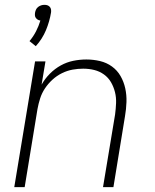

<svg xmlns="http://www.w3.org/2000/svg" viewBox="-20 -774 640 794"><path d="M39 0 125 -520H168L152 -424Q166 -449 186.5 -469.5Q207 -490 231.5 -503.5Q256 -517 283 -522.5Q310 -528 337 -528Q366 -528 393.5 -521.5Q421 -515 443 -499Q465 -483 478.5 -459.5Q492 -436 498 -408.5Q504 -381 503 -352Q502 -323 497 -294L449 0H406L456 -301Q459 -324 460 -347.5Q461 -371 455.5 -393Q450 -415 439 -434Q428 -453 410 -466Q392 -479 370 -484.5Q348 -490 324 -490Q302 -490 280 -486Q258 -482 236.5 -471.5Q215 -461 197 -444.5Q179 -428 166 -408.5Q153 -389 146 -367Q139 -345 135 -323L82 0ZM128 -583 102 -604Q118 -623 129 -644.5Q140 -666 147 -689Q141 -690 136.5 -692.5Q132 -695 128.5 -699.5Q125 -704 124.5 -710Q124 -716 125 -722Q126 -728 129 -734.5Q132 -741 138 -745.5Q144 -750 150.5 -752Q157 -754 164 -754Q171 -754 176.5 -752Q182 -750 186 -745.5Q190 -741 191 -734.5Q192 -728 191 -722Q185 -685 170 -649Q155 -613 128 -583Z"/></svg>

Font: Iosevka Extralight Extended
Style: Italic
Weight: 200
Width: 7
Italic angle: -9°
Monospace: yes
Designer: Belleve Invis
Foundry: Belleve Invis
Version: Version 32.5.0; ttfautohint (v1.8.4)